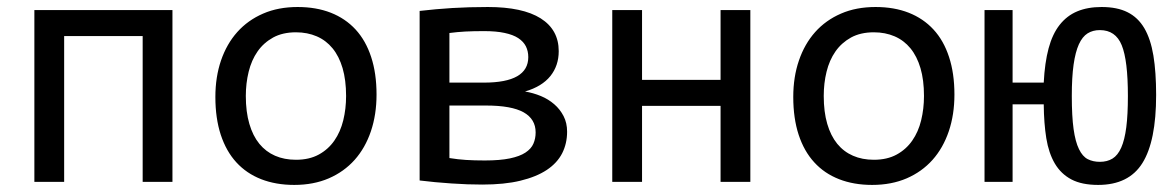

<svg xmlns="http://www.w3.org/2000/svg" viewBox="-20 -519 3339 548"><path d="M472.2 0V-490.2H78.1V0H163.1V-416H387.2V0Z M1054.7 -249C1054.7 -289.4 1049.6 -325.2 1039.3 -356.4C1029.1 -387.7 1014.2 -413.8 994.9 -434.8C975.5 -455.8 951.9 -471.8 924.1 -482.7C896.2 -493.6 864.7 -499 829.6 -499C792.8 -499 759.9 -492.8 731 -480.2C702 -467.7 677.4 -450.1 657.2 -427.5C637 -404.9 621.6 -377.8 610.8 -346.4C600.1 -315 594.7 -280.3 594.7 -242.2C594.7 -201.5 599.9 -165.5 610.1 -134.3C620.4 -103 635.2 -76.8 654.5 -55.7C673.9 -34.5 697.5 -18.5 725.3 -7.6C753.2 3.3 784.7 8.8 819.8 8.8C856.6 8.8 889.5 2.5 918.5 -10C947.4 -22.5 972 -40.1 992.2 -62.7C1012.4 -85.4 1027.8 -112.5 1038.6 -144.3C1049.3 -176 1054.7 -210.9 1054.7 -249ZM967.8 -245.1C967.8 -220.7 965.1 -197.5 959.7 -175.5C954.3 -153.6 945.9 -134.3 934.3 -117.7C922.8 -101.1 908 -87.8 889.9 -77.9C871.8 -68 850.1 -63 824.7 -63C802.6 -63 782.7 -66.8 765.1 -74.5C747.6 -82.1 732.6 -93.5 720.2 -108.6C707.8 -123.8 698.3 -142.7 691.7 -165.5C685 -188.3 681.6 -214.8 681.6 -245.1C681.6 -269.2 684.3 -292.2 689.7 -314.2C695.1 -336.2 703.5 -355.5 715.1 -372.1C726.6 -388.7 741.5 -401.9 759.5 -411.9C777.6 -421.8 799.3 -426.8 824.7 -426.8C846.5 -426.8 866.3 -422.9 884 -415.3C901.8 -407.6 916.8 -396.2 929.2 -381.1C941.6 -366 951.1 -347.1 957.8 -324.5C964.4 -301.8 967.8 -275.4 967.8 -245.1Z M1598.6 -143.1C1598.6 -159.7 1595.3 -174.5 1588.6 -187.5C1581.9 -200.5 1573.1 -211.8 1562 -221.4C1550.9 -231 1538.2 -238.9 1523.7 -244.9C1509.2 -250.9 1494.1 -255.2 1478.5 -257.8C1510.7 -267.3 1534.8 -281.9 1550.8 -301.8C1566.7 -321.6 1574.7 -345.4 1574.7 -373C1574.7 -413.7 1557.5 -444.9 1523.2 -466.6C1488.9 -488.2 1438.6 -499 1372.6 -499C1336.1 -499 1302.2 -498 1270.8 -496.1C1239.3 -494.1 1208.3 -491.4 1177.7 -487.8V-3.9C1206.7 -0.3 1236.8 2.5 1268.1 4.6C1299.3 6.8 1328.8 7.8 1356.4 7.8C1398.4 7.8 1434.7 4.2 1465.1 -3.2C1495.5 -10.5 1520.7 -20.8 1540.5 -33.9C1560.4 -47.1 1575 -63 1584.5 -81.5C1593.9 -100.1 1598.6 -120.6 1598.6 -143.1ZM1487.8 -356C1487.8 -307.5 1445.6 -283.2 1361.3 -283.2H1262.7V-424.8C1277.7 -426.8 1292.8 -428.1 1308.1 -429C1323.4 -429.8 1341.3 -430.2 1361.8 -430.2C1384.6 -430.2 1404.1 -428.5 1420.2 -425C1436.3 -421.6 1449.3 -416.7 1459.2 -410.2C1469.2 -403.6 1476.4 -395.8 1481 -386.7C1485.5 -377.6 1487.8 -367.4 1487.8 -356ZM1508.8 -141.1C1508.8 -129.4 1506.7 -118.7 1502.4 -108.9C1498.2 -99.1 1490.6 -90.7 1479.7 -83.5C1468.8 -76.3 1454 -70.8 1435.3 -66.9C1416.6 -63 1392.7 -61 1363.8 -61C1343.6 -61 1325.7 -61.5 1310.1 -62.5C1294.4 -63.5 1278.6 -65.3 1262.7 -67.9V-217.8H1367.2C1415.7 -217.8 1451.4 -211.3 1474.4 -198.5C1497.3 -185.6 1508.8 -166.5 1508.8 -141.1Z M2121.6 0V-490.2H2036.6V-291H1812.5V-490.2H1727.5V0H1812.5V-216.8H2036.6V0Z M2704.1 -249C2704.1 -289.4 2699 -325.2 2688.7 -356.4C2678.5 -387.7 2663.7 -413.8 2644.3 -434.8C2624.9 -455.8 2601.3 -471.8 2573.5 -482.7C2545.7 -493.6 2514.2 -499 2479 -499C2442.2 -499 2409.3 -492.8 2380.4 -480.2C2351.4 -467.7 2326.8 -450.1 2306.6 -427.5C2286.5 -404.9 2271 -377.8 2260.3 -346.4C2249.5 -315 2244.1 -280.3 2244.1 -242.2C2244.1 -201.5 2249.3 -165.5 2259.5 -134.3C2269.8 -103 2284.6 -76.8 2304 -55.7C2323.3 -34.5 2346.9 -18.5 2374.8 -7.6C2402.6 3.3 2434.1 8.8 2469.2 8.8C2506 8.8 2538.9 2.5 2567.9 -10C2596.8 -22.5 2621.4 -40.1 2641.6 -62.7C2661.8 -85.4 2677.2 -112.5 2688 -144.3C2698.7 -176 2704.1 -210.9 2704.1 -249ZM2617.2 -245.1C2617.2 -220.7 2614.5 -197.5 2609.1 -175.5C2603.8 -153.6 2595.3 -134.3 2583.7 -117.7C2572.2 -101.1 2557.4 -87.8 2539.3 -77.9C2521.2 -68 2499.5 -63 2474.1 -63C2452 -63 2432.1 -66.8 2414.6 -74.5C2397 -82.1 2382 -93.5 2369.6 -108.6C2357.3 -123.8 2347.7 -142.7 2341.1 -165.5C2334.4 -188.3 2331.1 -214.8 2331.1 -245.1C2331.1 -269.2 2333.7 -292.2 2339.1 -314.2C2344.5 -336.2 2352.9 -355.5 2364.5 -372.1C2376.1 -388.7 2390.9 -401.9 2408.9 -411.9C2427 -421.8 2448.7 -426.8 2474.1 -426.8C2495.9 -426.8 2515.7 -422.9 2533.4 -415.3C2551.2 -407.6 2566.2 -396.2 2578.6 -381.1C2591 -366 2600.5 -347.1 2607.2 -324.5C2613.9 -301.8 2617.2 -275.4 2617.2 -245.1Z M2959 -283.2H2870.1V-490.2H2790V0H2870.1V-221.2H2959C2959.3 -185.1 2961.8 -152.8 2966.3 -124.5C2970.9 -96.2 2979 -72.1 2990.7 -52.2C3002.4 -32.4 3018.2 -17.3 3038.1 -6.8C3057.9 3.6 3083.3 8.8 3114.3 8.8C3172.5 8.8 3214.7 -12 3240.7 -53.7C3266.8 -95.4 3279.8 -160.2 3279.8 -248C3279.8 -291.3 3277.2 -328.8 3272 -360.4C3266.8 -391.9 3258.1 -418 3246.1 -438.5C3234 -459 3218.1 -474.2 3198.2 -484.1C3178.4 -494.1 3153.6 -499 3124 -499C3097.7 -499 3074.5 -494.9 3054.7 -486.6C3034.8 -478.3 3018.1 -465.4 3004.4 -448C2990.7 -430.6 2980.2 -408.3 2972.9 -381.1C2965.6 -353.9 2960.9 -321.3 2959 -283.2ZM3199.2 -245.1C3199.2 -209.6 3197.7 -179.9 3194.6 -155.8C3191.5 -131.7 3186.7 -112.3 3180.2 -97.7C3173.7 -83 3165.4 -72.6 3155.3 -66.4C3145.2 -60.2 3133.1 -57.1 3119.1 -57.1C3106.1 -57.1 3094.6 -59.7 3084.7 -64.7C3074.8 -69.7 3066.4 -79.3 3059.6 -93.3C3052.7 -107.3 3047.6 -126.4 3044.2 -150.6C3040.8 -174.9 3039.1 -206.4 3039.1 -245.1C3039.1 -280.6 3040.8 -310.4 3044.2 -334.5C3047.6 -358.6 3052.7 -377.9 3059.3 -392.6C3066 -407.2 3074.3 -417.6 3084.2 -423.8C3094.2 -430 3105.8 -433.1 3119.1 -433.1C3149.1 -433.1 3169.9 -418.7 3181.6 -389.9C3193.4 -361.1 3199.2 -312.8 3199.2 -245.1Z"/></svg>

Font: CodeNewRoman Nerd Font Mono
Style: Regular
Weight: 400
Monospace: yes
Designer: Sam Radian
Foundry: Code New Roman
Version: Version 2.00 November 29, 2014;Nerd Fonts 3.2.1